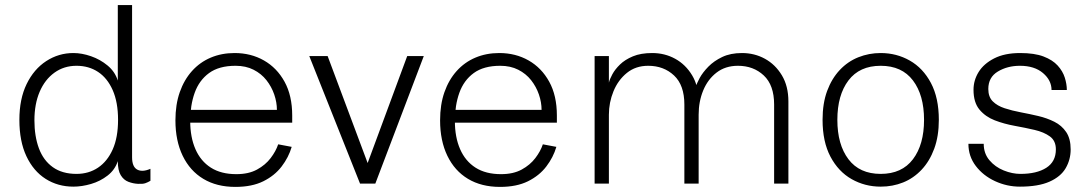

<svg xmlns="http://www.w3.org/2000/svg" viewBox="-20 -720 4273 753"><path d="M442 -88Q431 -54 402 -31.5Q373 -9 337 1.5Q301 12 268 12Q207 12 159 -18.5Q111 -49 83.5 -107.5Q56 -166 56 -250Q56 -332 84.5 -390.5Q113 -449 161.5 -480.5Q210 -512 268 -512Q301 -512 337 -499.5Q373 -487 402 -463Q431 -439 442 -404V-700H498V-103Q498 -66 518 -55Q538 -44 570 -58V-11Q560 -5 550 -1.5Q540 2 521 1Q502 0 483.5 -7Q465 -14 453.5 -33Q442 -52 442 -88ZM280 -38Q328 -38 364.5 -62.5Q401 -87 422 -134Q443 -181 443 -250Q443 -319 422 -366.5Q401 -414 364.5 -438Q328 -462 280 -462Q231 -462 193.5 -435Q156 -408 135.5 -360Q115 -312 115 -248Q115 -186 132.5 -138.5Q150 -91 187 -64.5Q224 -38 280 -38Z M903 13Q830 13 777.5 -18.5Q725 -50 696.5 -109Q668 -168 668 -248Q668 -310 685 -358.5Q702 -407 733 -441.5Q764 -476 806.5 -494Q849 -512 900 -512Q964 -512 1015 -483Q1066 -454 1096 -399.5Q1126 -345 1126 -267V-239H715V-289H1066Q1066 -319 1055.5 -349.5Q1045 -380 1025 -405.5Q1005 -431 974.5 -446.5Q944 -462 904 -462Q839 -462 800 -433.5Q761 -405 743.5 -356Q726 -307 726 -245Q726 -182 746.5 -135Q767 -88 807 -62.5Q847 -37 907 -37Q955 -37 988 -55Q1021 -73 1041.5 -100Q1062 -127 1071 -154L1124 -144Q1112 -103 1084.5 -67Q1057 -31 1012.5 -9Q968 13 903 13Z M1193 -500H1265L1452 0H1392ZM1642 -500 1452 0H1392L1577 -500Z M1941 13Q1868 13 1815.5 -18.5Q1763 -50 1734.5 -109Q1706 -168 1706 -248Q1706 -310 1723 -358.5Q1740 -407 1771 -441.5Q1802 -476 1844.5 -494Q1887 -512 1938 -512Q2002 -512 2053 -483Q2104 -454 2134 -399.5Q2164 -345 2164 -267V-239H1753V-289H2104Q2104 -319 2093.5 -349.5Q2083 -380 2063 -405.5Q2043 -431 2012.5 -446.5Q1982 -462 1942 -462Q1877 -462 1838 -433.5Q1799 -405 1781.5 -356Q1764 -307 1764 -245Q1764 -182 1784.5 -135Q1805 -88 1845 -62.5Q1885 -37 1945 -37Q1993 -37 2026 -55Q2059 -73 2079.5 -100Q2100 -127 2109 -154L2162 -144Q2150 -103 2122.5 -67Q2095 -31 2050.5 -9Q2006 13 1941 13Z M2312 0V-500H2368V-396Q2371 -409 2381.5 -428.5Q2392 -448 2411.5 -467Q2431 -486 2462 -499Q2493 -512 2538 -512Q2587 -512 2628 -489.5Q2669 -467 2694.5 -424.5Q2720 -382 2720 -322V0H2664V-310Q2664 -386 2623.5 -424Q2583 -462 2522 -462Q2473 -462 2438.5 -434Q2404 -406 2386 -362Q2368 -318 2368 -270V0ZM3016 0V-310Q3016 -386 2975.5 -424Q2935 -462 2874 -462Q2825 -462 2790.5 -435.5Q2756 -409 2738 -365.5Q2720 -322 2720 -270L2709 -379Q2712 -392 2724 -414Q2736 -436 2758 -458.5Q2780 -481 2812.5 -496.5Q2845 -512 2890 -512Q2939 -512 2980 -489.5Q3021 -467 3046.5 -424.5Q3072 -382 3072 -322V0Z M3434 12Q3372 12 3320 -17.5Q3268 -47 3237 -105.5Q3206 -164 3206 -250Q3206 -315 3224 -363.5Q3242 -412 3273.5 -445.5Q3305 -479 3346.5 -495.5Q3388 -512 3434 -512Q3496 -512 3548 -482.5Q3600 -453 3631 -394.5Q3662 -336 3662 -250Q3662 -186 3644 -137Q3626 -88 3594.5 -54.5Q3563 -21 3522 -4.5Q3481 12 3434 12ZM3434 -38Q3517 -38 3560.5 -95.5Q3604 -153 3604 -250Q3604 -347 3560.5 -404.5Q3517 -462 3434 -462Q3351 -462 3307.5 -404.5Q3264 -347 3264 -250Q3264 -153 3307.5 -95.5Q3351 -38 3434 -38Z M3980 12Q3929 12 3882.5 -9.5Q3836 -31 3807 -69Q3778 -107 3778 -156H3838Q3838 -118 3860.5 -91.5Q3883 -65 3916.5 -51.5Q3950 -38 3982 -38Q4046 -38 4083.5 -62Q4121 -86 4121 -134Q4121 -168 4097.5 -185Q4074 -202 4037.5 -210.5Q4001 -219 3959.5 -226.5Q3918 -234 3881.5 -248Q3845 -262 3821.5 -290Q3798 -318 3798 -368Q3798 -405 3818 -437.5Q3838 -470 3879 -491Q3920 -512 3981 -512Q4037 -512 4072.5 -498.5Q4108 -485 4128 -463Q4148 -441 4156 -415.5Q4164 -390 4164 -367H4104Q4104 -405 4070.5 -433.5Q4037 -462 3980 -462Q3931 -462 3893.5 -439.5Q3856 -417 3856 -371Q3856 -340 3873.5 -322.5Q3891 -305 3920 -295.5Q3949 -286 3983.5 -279.5Q4018 -273 4052 -265Q4086 -257 4115 -242.5Q4144 -228 4161.5 -202Q4179 -176 4179 -134Q4179 -94 4159.5 -60.5Q4140 -27 4096 -7.5Q4052 12 3980 12Z"/></svg>

Font: Inclusive Sans Light
Style: Regular
Weight: 300
Designer: Olivia King
Foundry: Olivia King
Version: Version 2.004